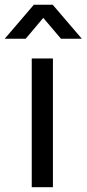

<svg xmlns="http://www.w3.org/2000/svg" viewBox="-53 -785 363 805"><path d="M54.7 -622.6H-33.2L88.9 -765.1H168L290 -622.6H202.6L128.4 -710ZM168.9 0H80.1V-540H168.9Z"/></svg>

Font: Vela Sans Med
Style: Regular
Weight: 500
Designer: Principal design: Mikhail Sharanda - project Manrope.
Design modification: Ravid Balaliev
Foundry: Mikhail Sharanda
Version: Version 1.001